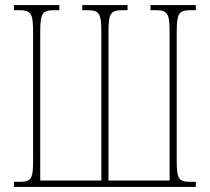

<svg xmlns="http://www.w3.org/2000/svg" viewBox="-20 -734 824 754"><path d="M35 0H749V-20H729C680 -20 674 -31 674 -108V-606C674 -683 682 -694 731 -694H749V-714H571V-694H589C638 -694 646 -683 646 -606V-25H406V-606C406 -683 414 -694 463 -694H481V-714H303V-694H321C370 -694 378 -683 378 -606V-25H138V-606C138 -683 146 -694 195 -694H213V-714H35V-694H53C102 -694 110 -683 110 -606V-108C110 -31 104 -20 55 -20H35Z"/></svg>

Font: Noto Serif ExtraCondensed Thin
Style: Regular
Weight: 100
Width: 2
Designer: Monotype Design Team
Foundry: Monotype Imaging Inc.
Version: Version 2.013